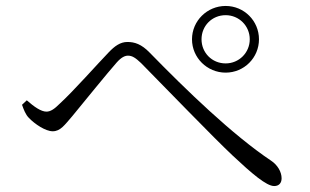

<svg xmlns="http://www.w3.org/2000/svg" viewBox="-20 -699 1040 645"><path d="M625 -567C625 -505 676 -455 738 -455C800 -455 850 -505 850 -567C850 -629 800 -679 738 -679C676 -679 625 -629 625 -567ZM657 -567C657 -612 692 -648 738 -648C783 -648 819 -612 819 -567C819 -522 783 -486 738 -486C692 -486 657 -522 657 -567ZM54 -347C60 -330 66 -314 77 -303C97 -282 133 -258 157 -258C183 -258 197 -279 223 -309C260 -354 341 -454 372 -489C388 -507 400 -512 410 -512C424 -512 435 -505 454 -487C534 -406 698 -236 762 -176C826 -116 875 -74 901 -74C917 -74 926 -84 926 -100C926 -122 912 -145 891 -159C761 -246 606 -396 483 -522C455 -551 432 -558 408 -558C384 -558 365 -544 345 -523C311 -488 226 -392 181 -351C163 -333 150 -324 136 -324C118 -324 95 -340 70 -362Z"/></svg>

Font: Noto Serif JP Light
Style: Regular
Weight: 300
Designer: Ryoko NISHIZUKA 西塚涼子 (kana & ideographs); Frank Grießhammer (Latin, Greek & Cyrillic); Wenlong ZHANG 张文龙 (bopomofo); San
Foundry: Adobe
Version: Version 2.001;hotconv 1.1.0;makeotfexe 2.6.0